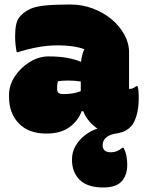

<svg xmlns="http://www.w3.org/2000/svg" viewBox="-20 -582 640 851"><path d="M552 -350V-188H556Q564 -188 571.5 -192Q579 -196 584 -200H590Q592 -195 593.5 -180.5Q595 -166 595 -149Q595 -103 585 -69.5Q575 -36 560 -21Q539 1 509 7Q505 8 500 9Q472 12 453.5 25Q435 38 435 62Q435 93 472 93Q499 93 522 73H528Q537 91 540.5 109.5Q544 128 544 148Q544 194 519.5 221.5Q495 249 438 249Q368 249 333.5 215.5Q299 182 299 125Q299 92 315 64.5Q331 37 357 17Q383 -3 412 -12Q392 -25 375.5 -44.5Q359 -64 349 -89H342Q326 -46 287.5 -18Q249 10 185 10Q107 10 63.5 -35Q20 -80 20 -152V-161Q20 -204 45.5 -243Q71 -282 111.5 -307Q152 -332 195 -332Q242 -332 277.5 -325.5Q313 -319 339 -308Q343 -342 354 -364Q329 -373 299 -377Q269 -381 237 -381Q192 -381 148.5 -373Q105 -365 60 -351H54Q47 -385 47 -422Q47 -452 52 -475Q57 -498 73 -514Q91 -532 114 -542.5Q137 -553 178.5 -557.5Q220 -562 291 -562Q344 -562 391 -544.5Q438 -527 474 -497Q510 -467 531 -429Q552 -391 552 -350ZM233 -191Q233 -176 239 -170.5Q245 -165 263 -165Q306 -165 338 -178V-221Q324 -223 309.5 -224Q295 -225 282 -225Q258 -225 237 -222Q233 -210 233 -193Z"/></svg>

Font: Recursive Sn Csl St XBk
Style: Regular
Weight: 1000
Version: Version 1.079;hotconv 1.0.112;makeotfexe 2.5.65598; ttfautoh